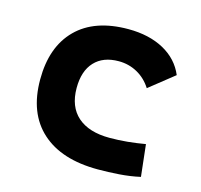

<svg xmlns="http://www.w3.org/2000/svg" viewBox="-84 -618 754 719"><g transform="rotate(15 293.0 -258.5)"><path d="M353.5 9.8Q212.4 9.8 135.3 -59.8Q58.1 -129.4 58.1 -259.8Q58.1 -386.7 128.4 -457Q198.6 -527.3 329.1 -527.3Q409.4 -527.3 466.7 -496.1Q523.9 -464.8 547.9 -407.7L452.1 -331.5Q430.8 -365.1 397.7 -383.5Q364.5 -401.9 325.2 -401.9Q264.9 -401.9 231.6 -366.2Q198.2 -330.5 198.2 -264.6Q198.2 -191.9 241.7 -153.8Q285.2 -115.7 365.2 -115.7Q400.3 -115.7 435.3 -119.1Q470.3 -122.6 503.4 -128.4L517.1 -4.9Q477.6 3.9 435.5 6.8Q393.4 9.8 353.5 9.8Z"/></g></svg>

Font: Cascadia Mono
Style: Regular
Weight: 400
Monospace: yes
Designer: Aaron Bell
Foundry: Saja Typeworks
Version: Version 2102.003